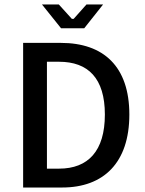

<svg xmlns="http://www.w3.org/2000/svg" viewBox="-20 -840 645 855"><path d="M257 -5C441 -5 556 -115 556 -330C556 -544 441 -649 251 -649H83V-5ZM189 -565H243C372 -565 447 -492 447 -330C447 -167 372 -89 243 -89H189ZM308 -756H300L242 -820H167L252 -714H355L439 -820H365Z"/></svg>

Font: Falling Sky
Style: Light
Weight: 400
Designer: Paul D. Hunt
Foundry: Adobe Systems Incorporated
Version: Version 1.02